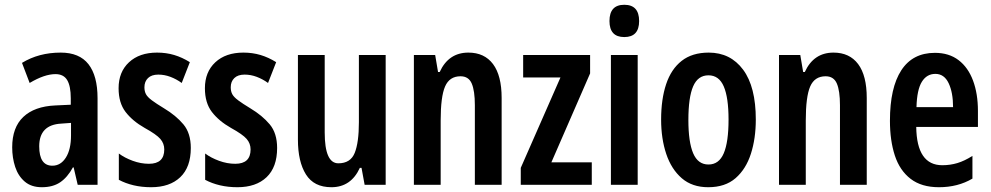

<svg xmlns="http://www.w3.org/2000/svg" viewBox="-20 -773 4145 803"><path d="M234 -553Q312 -553 350 -504.5Q388 -456 388 -362V0H305L288 -73H285Q262 -31 231.5 -10.5Q201 10 155 10Q111 10 83.5 -13.5Q56 -37 43.5 -75Q31 -113 31 -157Q31 -240 77.5 -284Q124 -328 211 -332L276 -335V-362Q276 -413 261 -438Q246 -463 212 -463Q166 -463 104 -426L72 -510Q142 -553 234 -553ZM236 -256Q144 -251 144 -161Q144 -80 199 -80Q234 -80 255.5 -114Q277 -148 277 -207V-259Z M778 -154Q778 -74 734 -32Q690 10 612 10Q573 10 539 2Q505 -6 477 -21V-131Q501 -113 535 -100.5Q569 -88 603 -88Q667 -88 667 -148Q667 -173 650.5 -192Q634 -211 585 -238Q534 -267 505 -305Q476 -343 476 -404Q476 -472 519.5 -512.5Q563 -553 637 -553Q675 -553 708.5 -543Q742 -533 774 -513L740 -426Q718 -442 693 -451.5Q668 -461 642 -461Q614 -461 599 -446.5Q584 -432 584 -408Q584 -391 590.5 -379Q597 -367 615 -353.5Q633 -340 666 -320Q716 -290 747 -253Q778 -216 778 -154Z M1139 -154Q1139 -74 1095 -32Q1051 10 973 10Q934 10 900 2Q866 -6 838 -21V-131Q862 -113 896 -100.5Q930 -88 964 -88Q1028 -88 1028 -148Q1028 -173 1011.5 -192Q995 -211 946 -238Q895 -267 866 -305Q837 -343 837 -404Q837 -472 880.5 -512.5Q924 -553 998 -553Q1036 -553 1069.5 -543Q1103 -533 1135 -513L1101 -426Q1079 -442 1054 -451.5Q1029 -461 1003 -461Q975 -461 960 -446.5Q945 -432 945 -408Q945 -391 951.5 -379Q958 -367 976 -353.5Q994 -340 1027 -320Q1077 -290 1108 -253Q1139 -216 1139 -154Z M1593 -543V0H1505L1492 -71H1485Q1448 10 1366 10Q1293 10 1259.5 -43.5Q1226 -97 1226 -189V-543H1338V-219Q1338 -90 1395 -90Q1446 -90 1463.5 -133.5Q1481 -177 1481 -262V-543Z M1939 -553Q2006 -553 2042 -505Q2078 -457 2078 -363V0H1966V-333Q1966 -393 1953 -423.5Q1940 -454 1906 -454Q1860 -454 1841.5 -411.5Q1823 -369 1823 -269V0H1711V-543H1800L1812 -472H1819Q1856 -553 1939 -553Z M2455 0H2158V-71L2324 -449H2168V-543H2448V-466L2286 -94H2455Z M2591 -753Q2653 -753 2653 -685Q2653 -618 2591 -618Q2529 -618 2529 -685Q2529 -753 2591 -753ZM2647 -543V0H2535V-543Z M3141 -273Q3141 -194 3120.5 -130Q3100 -66 3056.5 -28Q3013 10 2942 10Q2875 10 2831.5 -27.5Q2788 -65 2766.5 -129Q2745 -193 2745 -273Q2745 -358 2766 -421Q2787 -484 2831 -518.5Q2875 -553 2944 -553Q3035 -553 3088 -481.5Q3141 -410 3141 -273ZM2859 -271Q2859 -179 2879 -132Q2899 -85 2943 -85Q2987 -85 3007 -132Q3027 -179 3027 -273Q3027 -365 3007 -411.5Q2987 -458 2943 -458Q2899 -458 2879 -412Q2859 -366 2859 -271Z M3466 -553Q3533 -553 3569 -505Q3605 -457 3605 -363V0H3493V-333Q3493 -393 3480 -423.5Q3467 -454 3433 -454Q3387 -454 3368.5 -411.5Q3350 -369 3350 -269V0H3238V-543H3327L3339 -472H3346Q3383 -553 3466 -553Z M3890 -552Q3949 -552 3989 -521.5Q4029 -491 4049.5 -436Q4070 -381 4070 -309V-242H3812Q3814 -82 3921 -82Q3954 -82 3984 -91Q4014 -100 4047 -121V-26Q3986 10 3907 10Q3834 10 3788.5 -25Q3743 -60 3722.5 -122.5Q3702 -185 3702 -268Q3702 -406 3749.5 -479Q3797 -552 3890 -552ZM3892 -464Q3856 -464 3835.5 -431Q3815 -398 3813 -325H3966Q3966 -386 3947.5 -425Q3929 -464 3892 -464Z"/></svg>

Font: Noto Sans ExtraCondensed SemiBold
Style: Regular
Weight: 600
Width: 2
Designer: Monotype Design Team
Foundry: Monotype Imaging Inc.
Version: Version 2.013; ttfautohint (v1.8.4.7-5d5b)